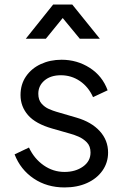

<svg xmlns="http://www.w3.org/2000/svg" viewBox="-20 -810 549 842"><path d="M44 -133 107 -163Q130 -114 171.5 -85Q213 -56 263 -56Q311 -56 344 -79.5Q377 -103 377 -141Q377 -169 361 -185.5Q345 -202 324 -211Q303 -220 287 -224L210 -246Q136 -267 103 -305Q70 -343 70 -393Q70 -440 94 -475Q118 -510 159 -529Q200 -548 250 -548Q318 -548 373.5 -512.5Q429 -477 452 -414L388 -384Q368 -429 330.5 -454.5Q293 -480 247 -480Q202 -480 175 -457Q148 -434 148 -399Q148 -372 162 -356Q176 -340 194.5 -332Q213 -324 227 -320L316 -294Q381 -275 417.5 -235Q454 -195 454 -141Q454 -97 429.5 -62Q405 -27 362 -7.5Q319 12 263 12Q186 12 128 -27Q70 -66 44 -133ZM93 -640 213 -790H297L418 -640H330L255 -731L181 -640Z"/></svg>

Font: Kosmopol Plus Jakarta Sans
Style: Regular
Weight: 400
Designer: Gumpita Rahayu
Foundry: Tokotype
Version: Version 2.006